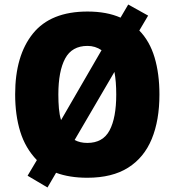

<svg xmlns="http://www.w3.org/2000/svg" viewBox="-20 -776 772 849"><path d="M685 -358Q685 -244 651 -161.5Q617 -79 546.5 -34.5Q476 10 366 10Q287 10 228 -12L190 53L102 1L143 -68Q92 -121 69.5 -194Q47 -267 47 -359Q47 -530 125.5 -627.5Q204 -725 367 -725Q452 -725 513 -698L547 -756L635 -707L596 -641Q642 -594 663.5 -522Q685 -450 685 -358ZM238 -358Q238 -325 240.5 -296.5Q243 -268 250 -245L429 -554Q401 -573 367 -573Q298 -573 268 -517Q238 -461 238 -358ZM494 -358Q494 -416 486 -458L310 -157Q334 -144 366 -144Q435 -144 464.5 -199.5Q494 -255 494 -358Z"/></svg>

Font: Noto Sans Gujarati SemiCondensed Black
Style: Regular
Weight: 900
Width: 4
Designer: Jelle Bosma - Monotype Design Team, Universal Thirst
Foundry: Monotype Imaging Inc.
Version: Version 2.106; ttfautohint (v1.8.4.7-5d5b)